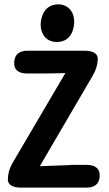

<svg xmlns="http://www.w3.org/2000/svg" viewBox="-20 -820 499 878"><path d="M45 -536C42 -503 63 -484 103 -484H183C213 -484 247 -485 279 -486L38 -76C24 -51 17 -31 16 -3V-2C14 23 36 38 75 38H375C413 38 434 21 436 -14C438 -48 416 -66 377 -66H291C325 -66 310 -65 162 -60L404 -474C418 -499 425 -518 427 -547V-548C429 -573 408 -588 368 -588H106C68 -588 47 -571 45 -536ZM166 -714C164 -663 193 -628 239 -628C292 -628 316 -666 319 -714C322 -766 291 -800 247 -800C194 -800 170 -761 166 -714Z"/></svg>

Font: 寒蝉团圆体 Round
Style: Regular
Weight: 500
Designer: 寒蝉字型
Version: Version 2.700;Glyphs 3.1.1 (3135)